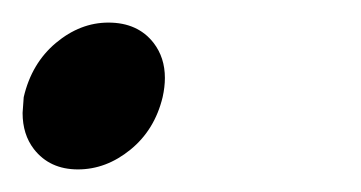

<svg xmlns="http://www.w3.org/2000/svg" viewBox="-30 -137 320 170"><path d="M39 13Q14 13 0 -5Q-10 -18 -10 -37L-9 -51Q-2 -81 19.5 -99Q41 -117 66 -117Q92 -117 106 -99Q116 -86 116 -68Q116 -60 114 -51Q107 -22 85.5 -4.5Q64 13 39 13Z"/></svg>

Font: l_WÎeÑOS 300W
Style: Regular
Weight: 300
Designer: R?O
Version: Version 2.00 June 21, 2023